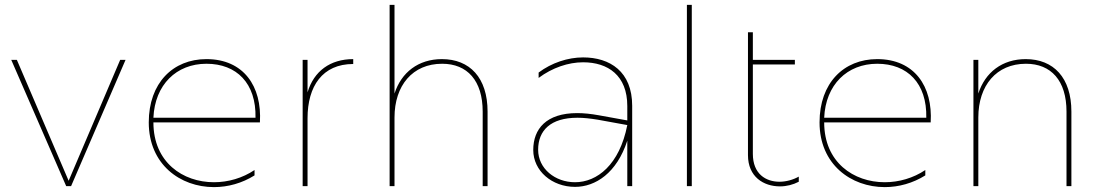

<svg xmlns="http://www.w3.org/2000/svg" viewBox="-20 -762 4515 786"><path d="M251 0H271L494 -517H472L261 -22L49 -517H26Z M856 4C913 4 971 -12 1022 -44V-66C973 -33 914 -16 856 -16C729 -16 608 -97 608 -261H1044C1053 -409 977 -520 825 -520C688 -520 589 -422 589 -261C589 -89 718 4 856 4ZM1026 -280H608C614 -415 702 -501 825 -501C949 -501 1029 -421 1026 -280Z M1219 0H1239V-278C1239 -409 1300 -500 1426 -500V-520C1332 -520 1265 -471 1239 -384V-517H1219Z M1575 0H1595V-281C1595 -412 1669 -501 1790 -501C1893 -501 1956 -432 1956 -305V0H1976V-305C1976 -444 1903 -520 1789 -520C1693 -520 1623 -466 1595 -379V-742H1575Z M2548 0H2568V-329C2568 -469 2477 -527 2367 -527C2305 -527 2238 -505 2185 -465V-443C2241 -485 2307 -507 2367 -507C2469 -507 2548 -453 2548 -328V-269L2432 -290C2399 -296 2369 -299 2343 -299C2216 -299 2163 -234 2163 -148C2163 -62 2240 3 2334 3C2418 3 2505 -54 2548 -186ZM2183 -149C2183 -228 2234 -280 2344 -280C2369 -280 2396 -277 2427 -272L2548 -250C2516 -87 2424 -16 2334 -16C2252 -16 2183 -72 2183 -149Z M2792 0H2812V-742H2792Z M3250 -18V-39C3227 -26 3198 -18 3171 -18C3115 -18 3062 -50 3062 -132V-498H3234V-517H3062V-630H3042V-127C3042 -38 3106 1 3173 1C3200 1 3227 -6 3250 -18Z M3602 4C3659 4 3717 -12 3768 -44V-66C3719 -33 3660 -16 3602 -16C3475 -16 3354 -97 3354 -261H3790C3799 -409 3723 -520 3571 -520C3434 -520 3335 -422 3335 -261C3335 -89 3464 4 3602 4ZM3772 -280H3354C3360 -415 3448 -501 3571 -501C3695 -501 3775 -421 3772 -280Z M4179 -520C4083 -520 4013 -466 3985 -379V-517H3965V0H3985V-281C3985 -412 4059 -501 4180 -501C4283 -501 4346 -432 4346 -305V0H4366V-305C4366 -444 4293 -520 4179 -520Z"/></svg>

Font: Chess Sans Thin
Style: Regular
Weight: 100
Designer: Wolf Bōese
Foundry: Wolf Bōese
Version: Version 7.223;Glyphs 3.3 (3306)